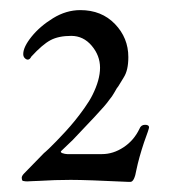

<svg xmlns="http://www.w3.org/2000/svg" viewBox="-20 -797 340 380"><path d="M42 -685Q39 -679 35 -679Q32 -679 29 -682Q26 -685 26 -690Q26 -704 42.5 -724.5Q59 -745 85 -761Q111 -777 139 -777Q181 -777 207.5 -749.5Q234 -722 234 -684Q234 -658 225 -644Q221 -637 218 -632.5Q215 -628 214 -626Q213 -625 211 -622Q209 -619 207 -615Q202 -606 196 -599Q190 -590 167.5 -566Q145 -542 124 -520L101 -498Q99 -496 103 -494Q109 -492 113 -492H182Q204 -492 224.5 -505.5Q245 -519 256 -542Q259 -550 267 -550Q275 -550 275 -545Q275 -542 265 -515Q255 -485 250 -461Q246 -437 238 -437H235Q193 -439 164.5 -440Q136 -441 120 -441Q104 -441 88.5 -440.5Q73 -440 57 -439Q50 -439 44 -438.5Q38 -438 34 -438Q30 -438 28 -438.5Q26 -439 25 -439Q23 -441 23 -445Q23 -449 28 -454L67 -494Q68 -495 70.5 -497Q73 -499 77 -503Q85 -511 91.5 -517.5Q98 -524 109 -536Q120 -548 128.5 -558.5Q137 -569 147 -583Q152 -590 156 -596.5Q160 -603 163 -609Q178 -639 178 -663Q178 -687 161.5 -706.5Q145 -726 121 -726Q96 -726 80 -717.5Q64 -709 42 -685Z"/></svg>

Font: Benne
Style: Regular
Weight: 400
Designer: John-Daniel Harrington
Version: Version 1.001